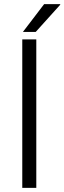

<svg xmlns="http://www.w3.org/2000/svg" viewBox="-20 -911 312 931"><path d="M88 0V-720H156V0ZM91 -756 194 -891H272V-888L153 -756Z"/></svg>

Font: Chivo Medium ExtraLight
Style: Regular
Weight: 250
Version: Version 2.002